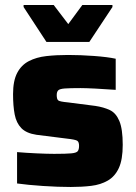

<svg xmlns="http://www.w3.org/2000/svg" viewBox="-20 -737 541 765"><path d="M262 8Q211 8 151 4Q91 0 48 -6V-131Q82 -128 125 -126Q168 -124 196 -124Q244 -124 264.5 -126Q285 -128 290 -135Q295 -142 295 -156Q295 -171 288 -176Q281 -181 244 -185L125 -200Q85 -206 65 -226.5Q45 -247 38.5 -281Q32 -315 32 -362Q32 -415 48.5 -446.5Q65 -478 95 -493.5Q125 -509 164.5 -513.5Q204 -518 251 -518Q301 -518 355 -514Q409 -510 441 -503V-379Q401 -382 361 -384Q321 -386 301 -386Q259 -386 238.5 -384.5Q218 -383 212 -377Q206 -371 206 -358Q206 -342 212 -337Q218 -332 251 -329L360 -315Q393 -310 417.5 -298.5Q442 -287 455.5 -255Q469 -223 469 -160Q469 -101 453.5 -67.5Q438 -34 409.5 -17.5Q381 -1 343.5 3.5Q306 8 262 8ZM165 -570 74 -709V-717H194L252 -641L308 -717H428V-709L336 -570Z"/></svg>

Font: Saira ExtraBold
Style: Regular
Weight: 800
Designer: Hector Gatti with collaboration of the Omnibus-Type team
Foundry: Omnibus-Type
Version: Version 1.100; ttfautohint (v1.8.3)